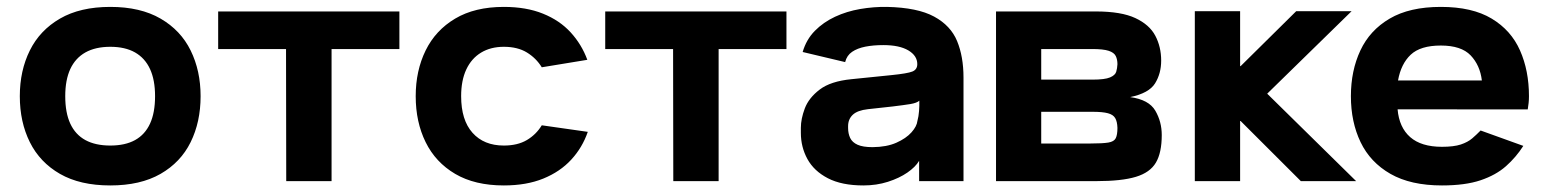

<svg xmlns="http://www.w3.org/2000/svg" viewBox="-20 -533 4555 565"><path d="M304.5 12.7Q215.7 12.7 156.5 -21.3Q97.3 -55.3 67.8 -114.7Q38.3 -174 38.3 -250Q38.3 -325 67.8 -384.5Q97.3 -444 156.6 -478.3Q215.9 -512.7 304.7 -512.7Q393.1 -512.7 452.4 -478.3Q511.7 -444 541 -384.5Q570.3 -325 570.3 -250Q570.3 -174 541 -114.7Q511.7 -55.3 452.4 -21.3Q393.1 12.7 304.5 12.7ZM304.6 -104.7Q348.3 -104.7 377.5 -120.8Q406.7 -137 421.5 -169.2Q436.3 -201.3 436.3 -250Q436.3 -297.7 421.5 -329.8Q406.7 -362 377.4 -378.7Q348.1 -395.3 304.6 -395.3Q261 -395.3 231.3 -378.7Q201.7 -362 186.8 -329.8Q172 -297.7 172 -250Q172 -201.3 186.8 -169.2Q201.7 -137 231.2 -120.8Q260.8 -104.7 304.6 -104.7Z M955.7 0H822.3L821.7 -388.7H622V-499.3H1155.3V-388.7H955.7Z M1574.3 -335Q1557.7 -362 1530.3 -378.7Q1503 -395.3 1462.7 -395.3Q1424 -395.3 1395.7 -378.2Q1367.3 -361 1352.2 -328.7Q1337 -296.3 1337 -250Q1337 -179.7 1370.5 -142.2Q1404 -104.7 1462.7 -104.7Q1503 -104.7 1530.3 -120.8Q1557.7 -137 1574.3 -164.3L1709.7 -145Q1693.7 -98.7 1661 -63.2Q1628.3 -27.7 1578.8 -7.5Q1529.3 12.7 1462.7 12.7Q1377.3 12.7 1319.5 -21.3Q1261.7 -55.3 1232.5 -114.7Q1203.3 -174 1203.3 -250Q1203.3 -325 1232.5 -384.5Q1261.7 -444 1319.5 -478.3Q1377.3 -512.7 1462.7 -512.7Q1528.7 -512.7 1577.8 -492.8Q1627 -473 1659.3 -437.7Q1691.7 -402.3 1708.3 -357Z M2094.7 0H1961.3L1960.7 -388.7H1761V-499.3H2294.3V-388.7H2094.7Z M2342 -380Q2352.7 -416.7 2377.8 -442.2Q2403 -467.7 2437.3 -483.7Q2471.7 -499.7 2511.3 -506.5Q2551 -513.3 2590.3 -512.7Q2680 -510.7 2728.8 -484.2Q2777.7 -457.7 2796.5 -412Q2815.3 -366.3 2815.3 -305V0H2684.7V-59.7Q2674 -41.7 2650.2 -25.2Q2626.3 -8.7 2592.8 2Q2559.3 12.7 2520.7 12.7Q2457 12.7 2416.2 -8.5Q2375.3 -29.7 2356 -65Q2336.7 -100.3 2336.7 -142V-157Q2336.7 -183 2348.3 -214Q2360 -245 2392.2 -269.5Q2424.3 -294 2485.7 -300L2603.7 -312Q2650.3 -316.7 2664.8 -322.5Q2679.3 -328.3 2679.3 -344.3Q2679.3 -369 2653 -384.7Q2626.7 -400.3 2579.3 -400.3Q2550 -400.3 2526.5 -395.7Q2503 -391 2487.5 -380.5Q2472 -370 2467 -350.3ZM2475.7 -161.7V-156.3Q2475.7 -140 2481.8 -127Q2488 -114 2503.7 -107Q2519.3 -100 2547.7 -100Q2589 -100.3 2617.7 -113Q2646.3 -125.7 2662.2 -143.5Q2678 -161.3 2679.7 -177.3Q2683.3 -190.3 2684.5 -206.3Q2685.7 -222.3 2685.3 -236.7Q2678 -230 2659 -226.8Q2640 -223.7 2607 -219.7L2534 -211.7Q2503.3 -208.3 2489.5 -195.3Q2475.7 -182.3 2475.7 -161.7Z M3204.7 -499.3Q3279.3 -499.3 3321 -479.8Q3362.7 -460.3 3379.8 -427.7Q3397 -395 3397 -354.7Q3397 -316.7 3379 -287.7Q3361 -258.7 3305.7 -247.3Q3361 -239.7 3379.8 -207.2Q3398.7 -174.7 3398.7 -135.7Q3398.7 -83.7 3381.5 -54.5Q3364.3 -25.3 3322.7 -12.7Q3281 0 3206.3 0H2911V-499.3ZM3044 -110.7H3188.7Q3224.7 -110.7 3241.5 -113.5Q3258.3 -116.3 3263.3 -126.3Q3268.3 -136.3 3268.3 -156.7Q3267.7 -175.3 3261.7 -185.5Q3255.7 -195.7 3240.2 -199.8Q3224.7 -204 3195.3 -204H3044ZM3044 -298.7H3195.3Q3231.3 -298.7 3246.5 -305.2Q3261.7 -311.7 3264.7 -321.8Q3267.7 -332 3268.3 -344Q3268.3 -358 3263.3 -368.2Q3258.3 -378.3 3242.5 -383.5Q3226.7 -388.7 3194 -388.7H3044Z M3496 0V-500H3629.3V-338.3H3630.7L3794.3 -500H3957.3L3709 -257.3L3970.7 0H3808L3630.7 -177H3629.3V0Z M4475.7 -211 4092.7 -211.3Q4097.3 -158 4129.8 -129.5Q4162.3 -101 4223.3 -101Q4258 -101 4278.7 -107.8Q4299.3 -114.7 4312.3 -125.8Q4325.3 -137 4337 -149L4462.7 -103.7Q4441.3 -70.3 4411.7 -44Q4382 -17.7 4336.8 -2.5Q4291.7 12.7 4223.3 12.7Q4131.3 12.7 4071.8 -21.3Q4012.3 -55.3 3983.8 -114.7Q3955.3 -174 3955.3 -250Q3955.3 -325 3983.2 -384.5Q4011 -444 4069.5 -478.3Q4128 -512.7 4220 -512.7Q4312.3 -512.7 4369.5 -478.3Q4426.7 -444 4453 -384.5Q4479.3 -325 4479.3 -250Q4479.3 -239.3 4478.3 -230.2Q4477.3 -221 4475.7 -211ZM4094 -296.3H4340.7Q4335.3 -341 4307.7 -370Q4280 -399 4220 -399Q4160 -399 4131.3 -372Q4102.7 -345 4094 -296.3Z"/></svg>

Font: Nata Sans
Style: Regular
Weight: 400
Designer: Daniel Uzquiano Cruz
Version: Version 1.001